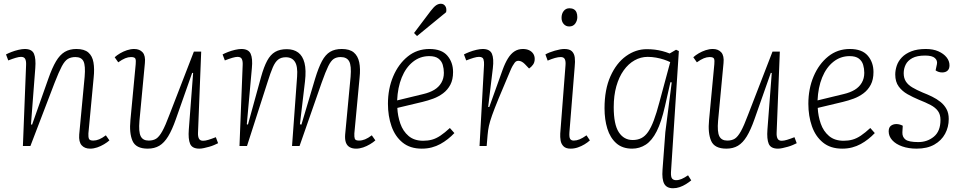

<svg xmlns="http://www.w3.org/2000/svg" viewBox="-20 -778 5126 1023"><path d="M563 -30Q552 -20 534.5 -9.5Q517 1 498 7.5Q479 14 460 14Q431 14 415 -4Q399 -22 402 -61L431 -369Q436 -428 425 -451Q414 -474 382 -474Q358 -474 341.5 -464Q325 -454 309.5 -425Q294 -396 271 -337L142 0H102L119 -432Q120 -452 114.5 -463.5Q109 -475 92 -475Q81 -475 64 -470Q47 -465 24 -456L12 -488Q23 -494 41 -501Q59 -508 78.5 -512.5Q98 -517 112 -517Q150 -517 161 -491.5Q172 -466 168 -415L145 -115L151 -114L238 -360Q258 -417 278.5 -451.5Q299 -486 325 -501.5Q351 -517 387 -517Q429 -517 450.5 -498.5Q472 -480 478 -445.5Q484 -411 479 -364L451 -67Q450 -48 454 -38.5Q458 -29 477 -29Q492 -29 508 -35.5Q524 -42 544 -57Z M591 -473Q603 -484 620 -494Q637 -504 656.5 -510.5Q676 -517 695 -517Q724 -517 740 -499Q756 -481 752 -442L723 -134Q718 -76 729.5 -52.5Q741 -29 772 -29Q796 -29 812 -39Q828 -49 844.5 -78.5Q861 -108 883 -167L1013 -503H1052L1035 -71Q1034 -51 1040 -39.5Q1046 -28 1062 -28Q1074 -28 1090.5 -33Q1107 -38 1130 -47L1142 -15Q1134 -11 1121.5 -5.5Q1109 0 1094.5 4Q1080 8 1066.5 11Q1053 14 1042 14Q1004 14 993 -11.5Q982 -37 986 -88L1009 -389L1004 -390L917 -143Q897 -86 876 -51.5Q855 -17 829 -1.5Q803 14 767 14Q704 14 686 -27.5Q668 -69 675 -139L703 -436Q705 -456 701.5 -465Q698 -474 678 -474Q663 -474 647 -467.5Q631 -461 610 -446Z M1563 -370Q1567 -424 1551.5 -448.5Q1536 -473 1503 -473Q1478 -473 1462 -460.5Q1446 -448 1433.5 -419Q1421 -390 1406 -342L1296 0H1256L1273 -432Q1274 -452 1268.5 -463.5Q1263 -475 1246 -475Q1235 -475 1218 -470Q1201 -465 1178 -456L1166 -488Q1177 -494 1195 -501Q1213 -508 1232.5 -512.5Q1252 -517 1266 -517Q1304 -517 1315.5 -491.5Q1327 -466 1322 -415L1295 -116L1301 -114L1371 -368Q1386 -422 1403.5 -454.5Q1421 -487 1446 -501.5Q1471 -516 1508 -516Q1545 -516 1569 -498Q1593 -480 1602.5 -442.5Q1612 -405 1605 -344L1578 -116L1586 -114L1659 -359Q1677 -418 1695.5 -452.5Q1714 -487 1739 -502Q1764 -517 1801 -517Q1843 -517 1865 -498.5Q1887 -480 1894 -446Q1901 -412 1896 -365L1868 -67Q1867 -48 1870.5 -38.5Q1874 -29 1893 -29Q1909 -29 1925 -35.5Q1941 -42 1961 -57L1980 -30Q1969 -20 1951.5 -9.5Q1934 1 1915 7.5Q1896 14 1877 14Q1857 14 1843 6Q1829 -2 1823 -18.5Q1817 -35 1819 -61L1848 -369Q1853 -428 1840.5 -451Q1828 -474 1795 -474Q1773 -474 1758 -464Q1743 -454 1729 -425.5Q1715 -397 1694 -338L1576 0H1536Z M2268 -517Q2333 -517 2363.5 -481.5Q2394 -446 2394 -394Q2394 -354 2379.5 -326.5Q2365 -299 2341 -281Q2317 -263 2288.5 -252.5Q2260 -242 2231 -235L2097 -203Q2099 -160 2113 -119.5Q2127 -79 2157 -53.5Q2187 -28 2235 -28Q2260 -28 2282 -34Q2304 -40 2327 -55.5Q2350 -71 2377 -96L2401 -69Q2385 -52 2366 -37Q2347 -22 2326 -10.5Q2305 1 2280.5 7.5Q2256 14 2227 14Q2165 14 2125 -18.5Q2085 -51 2066 -105.5Q2047 -160 2047 -225Q2047 -305 2075 -371Q2103 -437 2152.5 -477Q2202 -517 2268 -517ZM2345 -390Q2345 -412 2339 -432.5Q2333 -453 2316 -466Q2299 -479 2267 -479Q2218 -479 2180 -448.5Q2142 -418 2120.5 -365Q2099 -312 2096 -243L2236 -277Q2270 -285 2294 -299.5Q2318 -314 2331.5 -337Q2345 -360 2345 -390ZM2275 -720Q2292 -742 2304 -750Q2316 -758 2329 -758Q2344 -758 2352.5 -745.5Q2361 -733 2357 -713L2202 -586L2186 -602Z M2559 -432Q2560 -449 2556 -462Q2552 -475 2532 -475Q2521 -475 2504 -470Q2487 -465 2464 -456L2452 -488Q2463 -494 2481 -501Q2499 -508 2518.5 -512.5Q2538 -517 2552 -517Q2590 -517 2601 -491.5Q2612 -466 2606 -415L2581 -208H2587L2658 -406Q2671 -442 2686.5 -467Q2702 -492 2721.5 -504.5Q2741 -517 2766 -517Q2785 -517 2799 -510.5Q2813 -504 2821 -492Q2829 -480 2829 -464Q2829 -446 2820 -433.5Q2811 -421 2799 -413L2776 -437Q2768 -445 2759.5 -449.5Q2751 -454 2742 -454Q2737 -454 2732 -452Q2727 -450 2722 -443.5Q2717 -437 2711 -426.5Q2705 -416 2698 -399Q2660 -310 2637 -254Q2614 -198 2602 -164Q2590 -130 2585 -107Q2580 -84 2578 -59L2573 0H2535Z M2993 -429Q2995 -451 2989.5 -462.5Q2984 -474 2968 -474Q2954 -474 2936.5 -469Q2919 -464 2898 -455L2886 -488Q2905 -499 2936 -508Q2967 -517 2987 -517Q3015 -517 3027.5 -504.5Q3040 -492 3042.5 -471Q3045 -450 3042 -422L3014 -74Q3012 -48 3017.5 -38.5Q3023 -29 3037 -29Q3052 -29 3068 -35.5Q3084 -42 3105 -57L3123 -30Q3111 -19 3094.5 -9Q3078 1 3059 7.5Q3040 14 3020 14Q2995 14 2982.5 1.5Q2970 -11 2967 -29.5Q2964 -48 2965 -66ZM2972 -683Q2972 -705 2983.5 -719.5Q2995 -734 3014 -734Q3028 -734 3037.5 -728.5Q3047 -723 3051.5 -712.5Q3056 -702 3056 -687Q3056 -668 3045 -652.5Q3034 -637 3013 -637Q2995 -637 2983.5 -650Q2972 -663 2972 -683Z M3555 140Q3554 166 3561.5 174Q3569 182 3582 182Q3597 182 3612 175.5Q3627 169 3646 156L3663 183Q3651 193 3635 203Q3619 213 3601.5 219Q3584 225 3566 225Q3532 225 3519 201Q3506 177 3510 126L3525 -74L3559 -339L3552 -340L3523 -212Q3504 -128 3479 -78.5Q3454 -29 3421 -7.5Q3388 14 3348 14Q3296 14 3263.5 -15Q3231 -44 3216 -92.5Q3201 -141 3201 -201Q3201 -301 3232.5 -371.5Q3264 -442 3315.5 -479Q3367 -516 3426 -516Q3449 -516 3469 -513.5Q3489 -511 3508.5 -506Q3528 -501 3548 -493L3582 -513L3597 -506ZM3351 -32Q3377 -32 3397 -42Q3417 -52 3433 -75Q3449 -98 3463.5 -136.5Q3478 -175 3493 -232L3551 -447Q3537 -454 3517.5 -460.5Q3498 -467 3475.5 -471Q3453 -475 3431 -475Q3394 -475 3361 -456.5Q3328 -438 3303 -403Q3278 -368 3264 -318.5Q3250 -269 3250 -207Q3250 -115 3277 -73.5Q3304 -32 3351 -32Z M3674 -473Q3686 -484 3703 -494Q3720 -504 3739.5 -510.5Q3759 -517 3778 -517Q3807 -517 3823 -499Q3839 -481 3835 -442L3806 -134Q3801 -76 3812.5 -52.5Q3824 -29 3855 -29Q3879 -29 3895 -39Q3911 -49 3927.5 -78.5Q3944 -108 3966 -167L4096 -503H4135L4118 -71Q4117 -51 4123 -39.5Q4129 -28 4145 -28Q4157 -28 4173.5 -33Q4190 -38 4213 -47L4225 -15Q4217 -11 4204.5 -5.5Q4192 0 4177.5 4Q4163 8 4149.5 11Q4136 14 4125 14Q4087 14 4076 -11.5Q4065 -37 4069 -88L4092 -389L4087 -390L4000 -143Q3980 -86 3959 -51.5Q3938 -17 3912 -1.5Q3886 14 3850 14Q3787 14 3769 -27.5Q3751 -69 3758 -139L3786 -436Q3788 -456 3784.5 -465Q3781 -474 3761 -474Q3746 -474 3730 -467.5Q3714 -461 3693 -446Z M4508 -517Q4573 -517 4603.5 -481.5Q4634 -446 4634 -394Q4634 -354 4619.5 -326.5Q4605 -299 4581 -281Q4557 -263 4528.5 -252.5Q4500 -242 4471 -235L4337 -203Q4339 -160 4353 -119.5Q4367 -79 4397 -53.5Q4427 -28 4475 -28Q4500 -28 4522 -34Q4544 -40 4567 -55.5Q4590 -71 4617 -96L4641 -69Q4625 -52 4606 -37Q4587 -22 4566 -10.5Q4545 1 4520.5 7.5Q4496 14 4467 14Q4405 14 4365 -18.5Q4325 -51 4306 -105.5Q4287 -160 4287 -225Q4287 -305 4315 -371Q4343 -437 4392.5 -477Q4442 -517 4508 -517ZM4585 -390Q4585 -412 4579 -432.5Q4573 -453 4556 -466Q4539 -479 4507 -479Q4458 -479 4420 -448.5Q4382 -418 4360.5 -365Q4339 -312 4336 -243L4476 -277Q4510 -285 4534 -299.5Q4558 -314 4571.5 -337Q4585 -360 4585 -390Z M4873 -21Q4921 -21 4956 -50Q4991 -79 4991 -139Q4991 -168 4977.5 -186.5Q4964 -205 4938.5 -218.5Q4913 -232 4875 -247Q4844 -260 4815.5 -276Q4787 -292 4768.5 -317Q4750 -342 4750 -381Q4750 -404 4758 -428Q4766 -452 4785 -472Q4804 -492 4835.5 -504.5Q4867 -517 4913 -517Q4952 -517 4980 -504.5Q5008 -492 5023.5 -472.5Q5039 -453 5039 -430Q5039 -411 5028.5 -401.5Q5018 -392 5000 -392Q4990 -392 4981 -395Q4972 -398 4965 -403L4972 -436Q4976 -455 4961.5 -468.5Q4947 -482 4909 -482Q4866 -482 4841 -468.5Q4816 -455 4805.5 -433.5Q4795 -412 4795 -388Q4795 -362 4806.5 -344Q4818 -326 4840.5 -312.5Q4863 -299 4896 -285Q4922 -275 4946.5 -263Q4971 -251 4991 -235Q5011 -219 5023 -197Q5035 -175 5035 -144Q5035 -101 5015.5 -65Q4996 -29 4958 -7.5Q4920 14 4864 14Q4821 14 4787 2Q4753 -10 4734 -31Q4715 -52 4715 -78Q4715 -99 4727 -108Q4739 -117 4756 -117Q4765 -117 4774 -114.5Q4783 -112 4790 -108L4788 -73Q4787 -48 4804.5 -34.5Q4822 -21 4873 -21Z"/></svg>

Font: Literata ExtraLight
Style: Italic
Weight: 250
Italic angle: -2°
Designer: Latin by Veronika Burian and Jose Scaglione. Greek by Irene Vlachou. Cyrillic by Vera Evstafieva
Foundry: TypeTogether
Version: Version 3.002